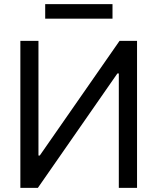

<svg xmlns="http://www.w3.org/2000/svg" viewBox="-20 -904 758 924"><path d="M165.1 -707.2V-155.4H171.3L555.2 -707.2H639.5V0H551.8V-550.4H544.9L162.3 0H78V-707.2ZM521.4 -814.2H197.5V-884H521.4Z"/></svg>

Font: Pretendard Variable
Style: Regular
Weight: 400
Designer: Base glyphs from Inter by Rasmus Andersson; Hangul glyphs from Noto Sans CJK(Source Han Sans) by Jang Soo-young and Kang
Foundry: Kil Hyung-jin
Version: Version 1.100;FEAKit 1.0